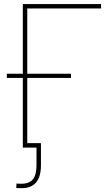

<svg xmlns="http://www.w3.org/2000/svg" viewBox="-20 -748 569 973"><path d="M492.2 -727.5V-705.1H118.2V0H95.7V-727.5ZM14.6 -353V-374.5H339.8V-353ZM89.4 205.6Q82 205.6 75.4 205.3Q68.8 205.1 62.5 204.6L63.5 182.1Q69.3 182.6 75.7 182.9Q82 183.1 88.9 183.1Q128.4 183.1 146.7 160.6Q165 138.2 165 89.8V0H112.3V-22.5H187.5V89.8Q187.5 147 163.1 176.3Q138.7 205.6 89.4 205.6Z"/></svg>

Font: Inter 28pt Thin
Style: Regular
Weight: 250
Designer: Rasmus Andersson
Foundry: rsms
Version: Version 4.001;git-66647c0bb